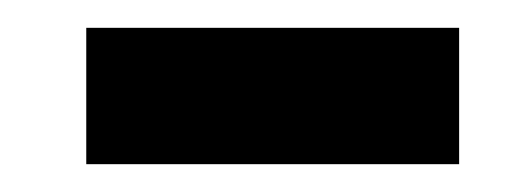

<svg xmlns="http://www.w3.org/2000/svg" viewBox="-20 -654 375 138"><path d="M310 -536V-634H42V-536Z"/></svg>

Font: Zilla Slab Bold
Style: Regular
Weight: 700
Designer: Typotheque.com
Foundry: Typotheque type foundry
Version: Version 1.3; 2018